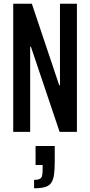

<svg xmlns="http://www.w3.org/2000/svg" viewBox="-20 -708 484 1031"><path d="M51 0V-688H151L298 -250H302V-688H393V0H300L146 -457H142V0ZM163 303V258Q183 258 193.5 252.5Q204 247 206.5 233.5Q209 220 209 198V178H171V76H274V160Q274 203 270 230.5Q266 258 255 274Q244 290 221.5 296.5Q199 303 163 303Z"/></svg>

Font: Saira ExtraCondensed SemiBold
Style: Regular
Weight: 600
Width: 2
Designer: Hector Gatti with collaboration of the Omnibus-Type team
Foundry: Omnibus-Type
Version: Version 1.101